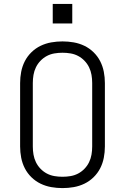

<svg xmlns="http://www.w3.org/2000/svg" viewBox="-20 -955 640 983"><path d="M300 8Q271 8 242.5 3Q214 -2 188 -14.5Q162 -27 141 -47.5Q120 -68 107 -93.5Q94 -119 88.5 -147.5Q83 -176 83 -205V-530Q83 -559 88.5 -587.5Q94 -616 107 -641.5Q120 -667 141 -687.5Q162 -708 188 -720.5Q214 -733 242.5 -738Q271 -743 300 -743Q329 -743 357.5 -738Q386 -733 412 -720.5Q438 -708 459 -687.5Q480 -667 493 -641.5Q506 -616 511.5 -587.5Q517 -559 517 -530V-205Q517 -176 511.5 -147.5Q506 -119 493 -93.5Q480 -68 459 -47.5Q438 -27 412 -14.5Q386 -2 357.5 3Q329 8 300 8ZM300 -50Q321 -50 341.5 -53.5Q362 -57 380 -66.5Q398 -76 412.5 -91Q427 -106 436 -124.5Q445 -143 448.5 -163.5Q452 -184 452 -205V-530Q452 -551 448.5 -571.5Q445 -592 436 -610.5Q427 -629 412.5 -644Q398 -659 380 -668.5Q362 -678 341.5 -681.5Q321 -685 300 -685Q279 -685 258.5 -681.5Q238 -678 220 -668.5Q202 -659 187.5 -644Q173 -629 164 -610.5Q155 -592 151.5 -571.5Q148 -551 148 -530V-205Q148 -184 151.5 -163.5Q155 -143 164 -124.5Q173 -106 187.5 -91Q202 -76 220 -66.5Q238 -57 258.5 -53.5Q279 -50 300 -50ZM350 -835H250V-935H350Z"/></svg>

Font: Iosevka SS04 Light Extended
Style: Regular
Weight: 300
Width: 7
Monospace: yes
Designer: Belleve Invis
Foundry: Belleve Invis
Version: Version 19.0.0; ttfautohint (v1.8.4)